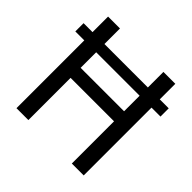

<svg xmlns="http://www.w3.org/2000/svg" viewBox="-163 -793 947 947"><g transform="rotate(45 310.0 -319.5)"><path d="M13 -473V-530.5H607V-473ZM158.5 0H75.5V-639H158.5ZM544.5 0H461.5V-639H544.5ZM123 -364.5H494.5V-294.5H123Z"/></g></svg>

Font: Anek Latin
Style: Regular
Weight: 400
Designer: Yesha Goshar
Foundry: Ek Type
Version: Version 1.003